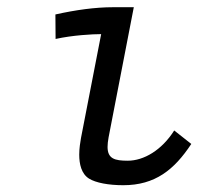

<svg xmlns="http://www.w3.org/2000/svg" viewBox="-20 -515 561 543"><path d="M299.8 -494.6C249 -494.6 193.8 -486.8 136.7 -474.1L137.2 -404.8C185.5 -415.5 242.2 -418.5 266.1 -418.5L209 -124.5C207 -112.8 204.1 -95.7 204.1 -77.6C204.1 -51.3 210 -23.4 231.9 -9.8C251 2 287.1 8.8 328.6 8.8C418.5 8.8 472.7 -34.7 521 -107.9L472.7 -146C437.5 -90.3 386.7 -60.5 341.3 -60.5C304.7 -60.5 284.2 -65.9 284.2 -99.6C284.2 -106.9 285.2 -116.2 287.1 -126.5C287.1 -126.5 332.5 -361.3 358.4 -494.6Z"/></svg>

Font: Fantasque Sans Mono
Style: RegItalic
Weight: 400
Italic angle: -11°
Monospace: yes
Designer: Jany Belluz
Version: Version 1.6.3